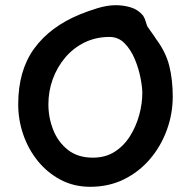

<svg xmlns="http://www.w3.org/2000/svg" viewBox="-20 -718 738 738"><path d="M327 0Q264 0 213 -27Q162 -54 125.5 -99Q89 -144 69.5 -200.5Q50 -257 50 -317Q50 -447 111.5 -531.5Q173 -616 288 -663Q317 -675 354.5 -686.5Q392 -698 425 -698Q455 -698 483 -689.5Q511 -681 530 -658Q537 -647 540 -635.5Q543 -624 548 -613H549Q551 -610 557.5 -600.5Q564 -591 571 -581.5Q578 -572 580 -568Q618 -517 631 -463.5Q644 -410 644 -347Q644 -280 621 -217.5Q598 -155 556 -106Q514 -57 456 -28.5Q398 0 327 0ZM337 -112Q385 -112 420.5 -134.5Q456 -157 479.5 -194.5Q503 -232 515 -275.5Q527 -319 527 -361Q527 -383 520 -419Q513 -455 498 -491Q483 -527 459 -551.5Q435 -576 401 -576Q348 -576 304.5 -554.5Q261 -533 230 -496Q199 -459 182.5 -413Q166 -367 166 -317Q166 -266 184.5 -219Q203 -172 241 -142Q279 -112 337 -112Z"/></svg>

Font: Fuzzy Bubbles
Style: Bold
Weight: 700
Designer: Robert E. Leuschke
Foundry: Robert E. Leuschke
Version: Version 1.010; ttfautohint (v1.8.3)